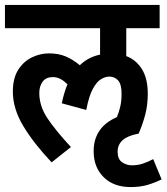

<svg xmlns="http://www.w3.org/2000/svg" viewBox="-20 -642 674 777"><path d="M359 -30Q359 -127 453 -168Q462 -189 467 -212Q472 -235 472 -262Q472 -301 458 -316.5Q444 -332 422 -332Q407 -332 389.5 -322Q372 -312 356 -283Q340 -254 329 -197L230 -224Q239 -267 253 -301Q240 -314 225.5 -322Q211 -330 194 -330Q166 -330 152.5 -311.5Q139 -293 139 -266Q139 -213 171.5 -164Q204 -115 267 -47L189 15Q117 -61 74.5 -131.5Q32 -202 32 -271Q32 -326 54 -360Q76 -394 109.5 -410Q143 -426 178 -426Q216 -426 245 -414Q274 -402 303 -378Q337 -411 385 -421V-528H0V-622H626V-528H491V-415Q531 -400 554.5 -362Q578 -324 578 -263Q578 -216 567.5 -177Q557 -138 541 -101L540 -102V-101Q456 -86 456 -28Q456 2 474 14.5Q492 27 514 27Q536 27 555.5 21Q575 15 600 2L634 84Q608 97 578 106Q548 115 508 115Q440 115 399.5 75Q359 35 359 -30Z"/></svg>

Font: Noto Sans Condensed SemiBold
Style: Regular
Weight: 600
Width: 3
Designer: Monotype Design Team
Foundry: Monotype Imaging Inc.
Version: Version 2.013; ttfautohint (v1.8.4.7-5d5b)